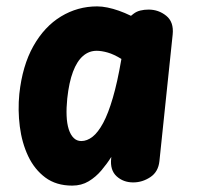

<svg xmlns="http://www.w3.org/2000/svg" viewBox="-20 -571 626 601"><path d="M206 10Q156 10 122 -15.2Q88 -40.5 68.2 -82.2Q48.5 -124 42 -175Q35.5 -226 40.5 -277Q50 -365.5 84.5 -426.8Q119 -488 171 -519.5Q223 -551 284 -551Q299 -551 316.2 -547.5Q333.5 -544 352 -537.5Q370.5 -531 390 -521.5L397.5 -527.5Q407 -535 419.2 -538Q431.5 -541 445 -541Q476.5 -541 500.5 -521.5Q524.5 -502 520.5 -463L479 -66.5Q475.5 -33 450.5 -16.5Q425.5 0 397 0Q366 0 345 -19.2Q324 -38.5 328 -75.5L328.5 -80Q315 -58.5 297.5 -37.8Q280 -17 257.5 -3.5Q235 10 206 10ZM190.5 -262.5Q187.5 -233 188.5 -208.5Q189.5 -184 195.2 -166.2Q201 -148.5 210.8 -139Q220.5 -129.5 234.5 -129.5Q252.5 -129.5 269.8 -143Q287 -156.5 303 -186.2Q319 -216 333.2 -264.8Q347.5 -313.5 359.5 -383.5L360 -386.5Q336.5 -401 317.2 -406.5Q298 -412 282.5 -412Q258.5 -412 239.8 -395.8Q221 -379.5 208.5 -346.5Q196 -313.5 190.5 -262.5Z"/></svg>

Font: Edu SA Hand
Style: Regular
Weight: 400
Designer: Tina and Corey Anderson, Eben Sorkin, Mirko Velimirovic
Foundry: Google for Education
Version: Version 2.000